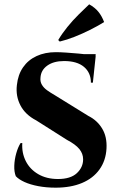

<svg xmlns="http://www.w3.org/2000/svg" viewBox="-20 -854 555 887"><path d="M238 -613Q258 -613 286.5 -611Q315 -609 343 -606.5Q371 -604 392.5 -600.5Q414 -597 422 -594L409 -472H400Q400 -518 368 -545Q336 -572 276 -572Q228 -572 198.5 -551Q169 -530 167 -495Q165 -477 173.5 -462.5Q182 -448 197.5 -437Q213 -426 232 -415L389 -318Q429 -298 452 -260Q475 -222 472 -168Q469 -112 439.5 -71Q410 -30 358.5 -8.5Q307 13 237 13Q194 13 157 6Q120 -1 93.5 -13Q67 -25 53 -40Q45 -60 46 -88.5Q47 -117 55 -145.5Q63 -174 75 -193H83Q80 -148 99 -110Q118 -72 156.5 -49.5Q195 -27 248 -27Q306 -27 335 -54Q364 -81 364 -118Q364 -144 346.5 -165.5Q329 -187 289 -208L147 -298Q97 -324 74.5 -367Q52 -410 58 -461Q63 -509 86.5 -543Q110 -577 149 -595Q188 -613 238 -613ZM422 -604 421 -586H314V-604ZM249 -669Q266 -698 291 -729Q316 -760 343.5 -787Q371 -814 392 -834Q419 -819 435 -799Q451 -779 461 -752Q430 -733 395 -715.5Q360 -698 324.5 -684Q289 -670 256 -662Z"/></svg>

Font: Cinzel
Style: Bold
Weight: 700
Designer: Natanael Gama
Version: Version 2.000